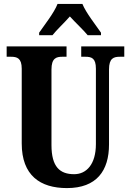

<svg xmlns="http://www.w3.org/2000/svg" viewBox="-20 -951 668 981"><path d="M180 -784V-771H248C268 -797 311 -837 337 -867C362 -839 411 -793 428 -771H496V-784C470 -822 419 -886 401 -931H274C257 -886 206 -822 180 -784ZM322 10C474 10 537 -79 537 -213V-596C537 -654 561 -661 593 -661H615V-714H395V-661H416C448 -661 470 -654 470 -600V-215C470 -112 422 -61 359 -61C286 -61 243 -98 243 -210V-596C243 -654 268 -661 298 -661H320V-714H14V-661H36C67 -661 91 -654 91 -600V-218C91 -54 186 10 322 10Z"/></svg>

Font: Noto Serif Tamil ExtraCondensed ExtraBold
Style: Regular
Weight: 800
Width: 2
Designer: Indian Type Foundry, Tom Grace, and the Monotype Design Team
Foundry: Monotype Imaging Inc.
Version: Version 2.004